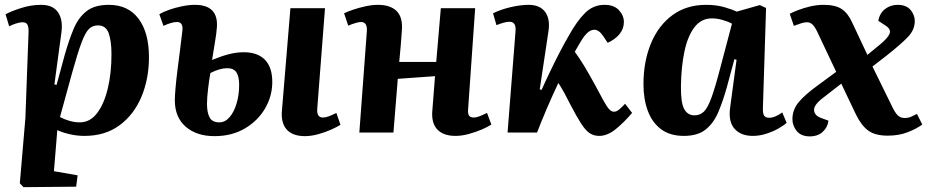

<svg xmlns="http://www.w3.org/2000/svg" viewBox="-20 -548 3838 794"><path d="M98 -413Q99 -436 93.5 -446Q88 -456 73 -456Q62 -456 45 -450.5Q28 -445 18 -439L3 -489Q27 -502 68 -515Q109 -528 150 -528Q199 -528 220 -497Q241 -466 234 -414L205 -199L214 -197L248 -322Q265 -382 284.5 -428.5Q304 -475 337.5 -501.5Q371 -528 430 -528Q510 -528 553 -470.5Q596 -413 596 -312Q596 -222 565 -148Q534 -74 474.5 -30Q415 14 329 14Q297 14 266 6.5Q235 -1 217 -10L203 160L301 177L295 224L77 226L62 210L85 -60ZM385 -443Q363 -443 348 -428.5Q333 -414 317 -371.5Q301 -329 278 -246L228 -64Q247 -54 268 -48Q289 -42 310 -42Q352 -42 381 -79.5Q410 -117 425.5 -181Q441 -245 441 -324Q441 -378 429.5 -410.5Q418 -443 385 -443Z M867 15Q793 15 748 -24Q703 -63 703 -133Q703 -152 706 -185.5Q709 -219 714 -259Q719 -299 724.5 -341Q730 -383 734 -419Q739 -457 712 -457Q700 -457 685.5 -452.5Q671 -448 656 -441L639 -489Q653 -498 678 -507Q703 -516 732 -522Q761 -528 786 -528Q883 -528 877 -436Q875 -408 869 -374Q863 -340 857 -300Q893 -315 925 -323.5Q957 -332 988 -332Q1045 -332 1075.5 -301Q1106 -270 1106 -209Q1106 -151 1076.5 -100Q1047 -49 993 -17Q939 15 867 15ZM1241 15Q1190 15 1165.5 -12.5Q1141 -40 1146 -92L1181 -514H1324L1292 -99Q1289 -62 1315 -62Q1327 -62 1340 -67Q1353 -72 1371 -81L1388 -32Q1374 -23 1349.5 -12Q1325 -1 1296 7Q1267 15 1241 15ZM887 -42Q911 -42 929.5 -63.5Q948 -85 958.5 -120.5Q969 -156 969 -197Q969 -232 957.5 -249Q946 -266 920 -266Q889 -266 850 -246Q845 -219 840.5 -181Q836 -143 836 -119Q836 -82 847 -62Q858 -42 887 -42Z M1779 -233 1625 -222 1607 0H1466L1497 -418Q1500 -457 1473 -457Q1457 -457 1420 -442L1403 -493Q1417 -500 1440.5 -508Q1464 -516 1491.5 -522Q1519 -528 1543 -528Q1594 -528 1620 -502.5Q1646 -477 1642 -423Q1640 -389 1637 -357Q1634 -325 1631 -292H1784L1803 -514H1945L1916 -99Q1914 -80 1919 -71Q1924 -62 1939 -62Q1950 -62 1964 -67.5Q1978 -73 1994 -81L2012 -33Q1997 -23 1972.5 -12.5Q1948 -2 1919 6Q1890 14 1864 14Q1813 14 1788 -13Q1763 -40 1768 -92Z M2212 -178 2220 -177Q2237 -215 2257 -256.5Q2277 -298 2296.5 -335.5Q2316 -373 2332 -400Q2365 -460 2399 -494Q2433 -528 2480 -528Q2519 -528 2539.5 -506Q2560 -484 2560 -457Q2560 -429 2542 -407Q2524 -385 2493 -371L2475 -398Q2457 -425 2438 -425Q2417 -425 2396 -398Q2388 -387 2378.5 -371Q2369 -355 2357 -334Q2378 -305 2397 -273.5Q2416 -242 2440 -198Q2463 -155 2476.5 -130.5Q2490 -106 2499.5 -96Q2509 -86 2519 -86Q2530 -86 2541.5 -96Q2553 -106 2565 -119L2594 -81Q2558 -39 2524.5 -12.5Q2491 14 2458 14Q2436 14 2419 3Q2402 -8 2383.5 -36.5Q2365 -65 2338 -117Q2325 -143 2313.5 -164Q2302 -185 2289 -205Q2265 -154 2242 -100.5Q2219 -47 2201 0H2079L2112 -420Q2115 -458 2087 -458Q2076 -458 2062 -454Q2048 -450 2033 -444L2019 -493Q2051 -509 2092 -518.5Q2133 -528 2166 -528Q2213 -528 2234.5 -498.5Q2256 -469 2248 -418Z M3135 -104Q3134 -82 3139 -71.5Q3144 -61 3161 -61Q3174 -61 3188.5 -67.5Q3203 -74 3215 -83L3233 -40Q3221 -29 3199 -16.5Q3177 -4 3149 5Q3121 14 3093 14Q3045 14 3018.5 -14.5Q2992 -43 2999 -100L3026 -301L3017 -303L2986 -188Q2970 -131 2951 -85.5Q2932 -40 2899 -13Q2866 14 2808 14Q2751 14 2714 -13.5Q2677 -41 2659 -89.5Q2641 -138 2641 -199Q2641 -294 2672 -368.5Q2703 -443 2761 -485.5Q2819 -528 2900 -528Q2942 -528 2975 -518.5Q3008 -509 3027 -500L3122 -527L3148 -515ZM2852 -71Q2875 -71 2891 -86.5Q2907 -102 2923 -146.5Q2939 -191 2961 -276L3007 -450Q2991 -459 2968 -465.5Q2945 -472 2924 -472Q2880 -472 2852 -435.5Q2824 -399 2810.5 -335.5Q2797 -272 2796 -192Q2795 -125 2809 -98Q2823 -71 2852 -71Z M3567 -321 3617 -362Q3651 -390 3658.5 -408Q3666 -426 3644 -441L3612 -462Q3618 -494 3640.5 -511Q3663 -528 3692 -528Q3728 -528 3745.5 -507Q3763 -486 3763 -461Q3763 -425 3735 -395.5Q3707 -366 3645 -317L3588 -273L3667 -112Q3681 -82 3692.5 -71Q3704 -60 3721 -60Q3736 -60 3748.5 -65.5Q3761 -71 3772 -77L3794 -33Q3771 -16 3734.5 -1.5Q3698 13 3651 13Q3599 13 3570.5 -8Q3542 -29 3520 -74L3459 -202L3383 -143Q3345 -114 3346.5 -92Q3348 -70 3376 -60L3406 -49Q3403 -22 3382.5 -3Q3362 16 3329 16Q3293 16 3275 -6Q3257 -28 3257 -55Q3257 -94 3282.5 -125Q3308 -156 3362 -195L3438 -251L3359 -418Q3348 -440 3338.5 -448Q3329 -456 3317 -456Q3306 -456 3291 -451Q3276 -446 3263 -441L3246 -491Q3257 -497 3280 -506Q3303 -515 3331 -521.5Q3359 -528 3386 -528Q3435 -528 3461 -510.5Q3487 -493 3504 -455Z"/></svg>

Font: Literata 36pt
Style: Bold Italic
Weight: 700
Italic angle: -2°
Designer: Latin by Veronika Burian and Jose Scaglione. Greek by Irene Vlachou. Cyrillic by Vera Evstafieva
Foundry: TypeTogether
Version: Version 3.002